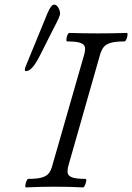

<svg xmlns="http://www.w3.org/2000/svg" viewBox="-20 -811 574 834"><path d="M93 -502Q88 -502 88 -509Q88 -511 88.5 -513.5Q89 -516 90 -519L186 -753Q202 -791 215 -791Q226 -791 233.5 -777.5Q241 -764 241 -752Q241 -746 234.5 -731Q228 -716 211 -684L154 -571Q120 -502 93 -502ZM93 3Q89 3 90 -6Q91 -15 95 -24.5Q99 -34 103 -34Q143 -34 163.5 -40.5Q184 -47 193 -59.5Q202 -72 207 -91L346 -575Q351 -594 349 -606Q347 -618 330 -624.5Q313 -631 272 -631Q268 -631 268.5 -640.5Q269 -650 273 -659Q277 -668 282 -668Q313 -667 344 -666.5Q375 -666 406 -666Q437 -666 468 -666.5Q499 -667 530 -668Q535 -668 534 -659Q533 -650 529 -640.5Q525 -631 520 -631Q480 -631 459.5 -624.5Q439 -618 430 -606Q421 -594 415 -575L277 -91Q272 -72 274 -59.5Q276 -47 293.5 -40.5Q311 -34 351 -34Q356 -34 354.5 -24.5Q353 -15 349 -6Q345 3 340 3Q279 0 217 0Q156 0 93 3Z"/></svg>

Font: Junicode
Style: Italic
Weight: 400
Italic angle: -11°
Designer: Peter S. Baker
Version: Version 2.100; ttfautohint (v1.8.4)